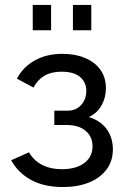

<svg xmlns="http://www.w3.org/2000/svg" viewBox="-20 -747 510 774"><path d="M25 -101 97 -133Q115 -101 148.5 -83Q182 -65 230 -65Q287 -65 320 -90Q353 -115 353 -157Q353 -195 326.5 -218.5Q300 -242 252 -243H199V-301H255Q276 -301 292.5 -311.5Q309 -322 318.5 -340Q328 -358 328 -380Q328 -415 303 -436.5Q278 -458 228 -458Q187 -458 159.5 -442Q132 -426 115 -394L48 -430Q73 -477 120.5 -503.5Q168 -530 232 -530Q283 -530 322.5 -513.5Q362 -497 384.5 -466Q407 -435 407 -391Q407 -354 389.5 -322.5Q372 -291 338 -275Q385 -261 410 -226.5Q435 -192 435 -145Q435 -97 409 -63Q383 -29 338 -11Q293 7 234 7Q158 7 105.5 -21.5Q53 -50 25 -101ZM112 -625V-727H186V-625ZM274 -727H348V-625H274Z"/></svg>

Font: YasnoRaleway Medium
Style: Regular
Weight: 500
Designer: Matt McInerney, Pablo Impallari, Rodrigo Fuenzalida
Foundry: Matt McInerney, Pablo Impallari, Rodrigo Fuenzalida
Version: Version 4.026